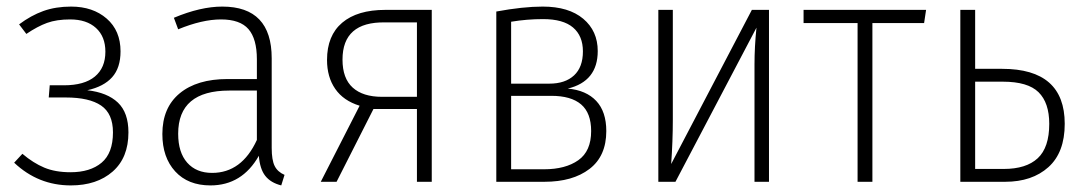

<svg xmlns="http://www.w3.org/2000/svg" viewBox="-20 -552 3287 583"><path d="M346 -396Q346 -346 320.5 -317.5Q295 -289 245 -278Q306 -271 338 -240.5Q370 -210 370 -150Q370 -73 322 -31Q274 11 195 11Q96 11 23 -58L48 -85Q81 -57 114.5 -43Q148 -29 194 -29Q254 -29 288.5 -58Q323 -87 323 -150Q323 -207 287 -231.5Q251 -256 180 -256H128L131 -293H174Q236 -293 268 -319.5Q300 -346 300 -395Q300 -441 271.5 -467Q243 -493 193 -493Q152 -493 123 -482.5Q94 -472 60 -449L38 -478Q74 -505 111.5 -518.5Q149 -532 196 -532Q262 -532 304 -495.5Q346 -459 346 -396Z M844 -21 834 11Q802 3 785.5 -18Q769 -39 766 -79Q715 11 619 11Q551 11 512 -31.5Q473 -74 473 -145Q473 -225 525.5 -268.5Q578 -312 671 -312H760V-372Q760 -434 734.5 -463.5Q709 -493 651 -493Q594 -493 521 -463L508 -498Q589 -532 655 -532Q805 -532 805 -375V-103Q805 -66 814 -48Q823 -30 844 -21ZM760 -127V-277H676Q521 -277 521 -146Q521 -89 548.5 -58Q576 -27 624 -27Q714 -27 760 -127Z M1291 -522V0H1246V-221H1114L1002 0H954L1072 -231Q1023 -246 998 -282Q973 -318 973 -370Q973 -444 1019 -483Q1065 -522 1150 -522ZM1246 -258V-484H1149Q1020 -486 1020 -371Q1020 -314 1051 -286Q1082 -258 1140 -258Z M1821 -154Q1821 -78 1770 -39Q1719 0 1633 0H1487V-517Q1568 -532 1628 -532Q1707 -532 1751 -495Q1795 -458 1795 -397Q1795 -305 1704 -283Q1760 -278 1790.5 -245.5Q1821 -213 1821 -154ZM1532 -486V-298H1648Q1696 -298 1723 -323Q1750 -348 1750 -396Q1750 -443 1720 -468.5Q1690 -494 1629 -494Q1580 -494 1532 -486ZM1775 -154Q1775 -209 1744.5 -235Q1714 -261 1654 -261H1532V-38H1632Q1697 -38 1736 -65.5Q1775 -93 1775 -154Z M2315 0H2271V-356Q2271 -410 2277 -468L2031 0H1979V-522H2023V-188Q2023 -124 2018 -54L2263 -522H2315Z M2792 -522 2786 -482H2629V0H2584V-482H2420V-522Z M3213 -176Q3213 -89 3163.5 -44.5Q3114 0 3032 0H2896V-522H2941V-343H3023Q3213 -343 3213 -176ZM3166 -176Q3166 -240 3133.5 -272Q3101 -304 3025 -304H2941V-39H3028Q3096 -39 3131 -71.5Q3166 -104 3166 -176Z"/></svg>

Font: Fira Sans Condensed ExtraLight
Style: Regular
Weight: 275
Width: 3
Designer: Carrois Corporate & Edenspiekermann AG
Foundry: Carrois Corporate GbR & Edenspiekermann AG
Version: Version 4.203